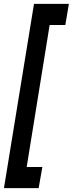

<svg xmlns="http://www.w3.org/2000/svg" viewBox="-73 -760 375 990"><path d="M64.6 101H145.4L126.3 210H-52.6L102.3 -740H282.2L263.8 -631H183Z"/></svg>

Font: Georama
Style: Italic
Weight: 400
Width: 2
Italic angle: -9°
Designer: Jean-Baptiste Levee
Foundry: Production Type
Version: Version 1.000